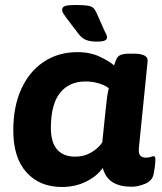

<svg xmlns="http://www.w3.org/2000/svg" viewBox="-20 -738 645 766"><path d="M227 8Q138 8 85.5 -50.5Q33 -109 33 -218Q33 -312 64.5 -382Q96 -452 154 -491Q212 -530 289 -530Q341 -530 380 -511Q419 -492 435 -477Q441 -495 446 -505Q451 -515 463 -519.5Q475 -524 500 -524H512Q572 -524 569 -494L534 -147Q532 -126 539.5 -117.5Q547 -109 563 -109Q574 -109 581.5 -112Q589 -115 592 -115Q600 -115 600 -103Q600 -99 599 -84.5Q598 -70 593 -44Q588 -17 559.5 -5Q531 7 505 7Q459 7 430 -10.5Q401 -28 390 -68Q367 -35 323.5 -13.5Q280 8 227 8ZM280 -113Q316 -113 344.5 -130Q373 -147 388 -170L402 -305Q405 -336 407.5 -353Q410 -370 414 -386Q401 -397 375.5 -405Q350 -413 321 -413Q256 -413 219.5 -367.5Q183 -322 183 -227Q183 -170 208 -141.5Q233 -113 280 -113ZM365 -572Q342 -572 325 -578Q308 -584 294 -602L246 -665Q240 -673 234 -682Q228 -691 228 -699Q228 -710 239.5 -714Q251 -718 283 -718Q314 -718 329.5 -715.5Q345 -713 352.5 -706Q360 -699 365 -687L397 -615Q402 -605 404.5 -599.5Q407 -594 407 -589Q407 -581 398.5 -576.5Q390 -572 365 -572Z"/></svg>

Font: Asap Semi Expanded Semi Expanded Regular
Style: Bold Italic
Weight: 700
Width: 6
Italic angle: -6°
Designer: Pablo Cosgaya
Foundry: Omnibus-Type
Version: Version 3.001; ttfautohint (v1.8.4.7-5d5b)